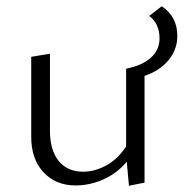

<svg xmlns="http://www.w3.org/2000/svg" viewBox="-20 -590 588 615"><path d="M443 -347V-5L393 5L386 -72Q354 -34 310.5 -15Q267 4 222 4Q159 4 119.5 -38Q80 -80 80 -152V-408L140 -418V-171Q140 -109 168 -74.5Q196 -40 246 -40Q284 -40 321 -60.5Q358 -81 384 -121V-370Q435 -380 463 -405Q491 -430 491 -467Q491 -514 458 -539L498 -570Q548 -537 548 -475Q548 -431 519.5 -397Q491 -363 443 -347Z"/></svg>

Font: Ysabeau Semilight
Style: Regular
Weight: 300
Designer: Christian Thalmann (Catharsis Fonts)
Version: Version 0.003